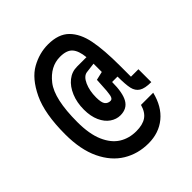

<svg xmlns="http://www.w3.org/2000/svg" viewBox="-201 -859 1001 1001"><g transform="rotate(-45 300.0 -358.0)"><path d="M205 -353Q205 -405 222.5 -447Q240 -489 270 -513Q300 -537 338 -537H408Q403 -588 382 -612Q361 -636 312 -636Q240 -636 187.5 -569Q135 -502 135 -331Q135 -243 159.5 -187Q184 -131 225 -105.5Q266 -80 319 -80Q366 -80 393.5 -98.5Q421 -117 433 -160H523Q503 -78 449.5 -34Q396 10 319 10Q242 10 180 -27.5Q118 -65 81.5 -141.5Q45 -218 45 -331Q45 -483 87 -571Q129 -659 189 -692.5Q249 -726 313 -726Q390 -726 430.5 -685.5Q471 -645 485.5 -572Q500 -499 500 -381V-301H555V-206Q508 -206 486 -220Q464 -234 457.5 -263Q451 -292 451 -351H411Q411 -272 389.5 -234.5Q368 -197 319 -197Q290 -197 263.5 -215Q237 -233 221 -268.5Q205 -304 205 -353ZM336 -287Q350 -287 354.5 -309Q359 -331 361 -380Q362 -398 363 -415L410 -426V-487L354 -480Q328 -476 311.5 -439Q295 -402 295 -353Q295 -314 306 -300.5Q317 -287 336 -287Z"/></g></svg>

Font: Fliege Mono Thin
Style: Regular
Weight: 100
Version: Version 0.020;Glyphs 3.3 (3306)